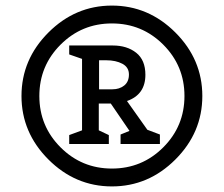

<svg xmlns="http://www.w3.org/2000/svg" viewBox="-20 -692 802 688"><path d="M608.5 -575.5Q705 -479 705 -348Q705 -217 608.5 -120.5Q512 -24 381 -24Q250 -24 153.5 -120.5Q57 -217 57 -348Q57 -479 153.5 -575.5Q250 -672 381 -672Q512 -672 608.5 -575.5ZM197 -164Q273 -88 381 -88Q489 -88 565 -164Q641 -240 641 -348Q641 -456 565 -532Q489 -608 381 -608Q273 -608 197 -532Q121 -456 121 -348Q121 -240 197 -164ZM553 -176H412V-210L444 -223L377 -321H334V-225L370 -208V-176H228V-208L274 -225V-481L228 -497V-529H384Q435 -529 468 -503Q501 -477 501 -424Q501 -353 435 -330L508 -227L553 -210ZM335 -372H383Q408 -372 425 -385.5Q442 -399 442 -425Q442 -451 418.5 -463.5Q395 -476 361 -476H335Z"/></svg>

Font: Belgrano
Style: Regular
Weight: 400
Designer: Daniel Hernandez
Foundry: Daniel Hernndez
Version: Version 1.003